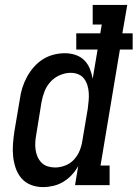

<svg xmlns="http://www.w3.org/2000/svg" viewBox="-20 -755 561 783"><path d="M155 8Q129 8 106 -1Q83 -10 67.5 -28Q52 -46 44 -69.5Q36 -93 33.5 -118Q31 -143 33 -169Q35 -195 39 -221L61 -351Q64 -374 71 -396.5Q78 -419 89.5 -440.5Q101 -462 117.5 -481Q134 -500 154.5 -513Q175 -526 198.5 -532Q222 -538 245 -538Q267 -538 288 -531Q309 -524 323.5 -509.5Q338 -495 346 -475.5Q354 -456 358 -434L378 -553H291V-619H389L395 -655H358V-735H499L479 -619H521V-553H469L390 -80H427V0H286L299 -78Q288 -58 272.5 -41.5Q257 -25 238 -13.5Q219 -2 197.5 3Q176 8 155 8ZM205 -72Q225 -72 246 -80Q267 -88 282 -104.5Q297 -121 305 -141Q313 -161 316 -182L338 -312Q340 -328 341.5 -344.5Q343 -361 342 -376.5Q341 -392 336.5 -407Q332 -422 323 -434Q314 -446 299.5 -452Q285 -458 269 -458Q246 -458 224 -448.5Q202 -439 186 -421.5Q170 -404 161.5 -382Q153 -360 149 -337L128 -207Q125 -192 124 -176Q123 -160 125 -145Q127 -130 133 -116Q139 -102 149.5 -91.5Q160 -81 174.5 -76.5Q189 -72 205 -72Q205 -72 205 -72Q205 -72 205 -72Z"/></svg>

Font: Iosevka Slab Medium Oblique
Style: Regular
Weight: 500
Italic angle: -9°
Monospace: yes
Designer: Belleve Invis
Foundry: Belleve Invis
Version: Version 11.1.1; ttfautohint (v1.8.3)